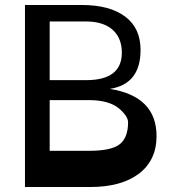

<svg xmlns="http://www.w3.org/2000/svg" viewBox="-20 -749 727 769"><path d="M342 0H80V-729H308Q420 -729 482 -682Q543 -636 543 -549Q543 -412 420 -393Q607 -363 607 -204Q607 -107 536 -53Q465 0 342 0ZM325 -663H179V-428H325Q468 -428 468 -538Q468 -595 433 -628Q395 -663 325 -663ZM337 -348H179V-145H337Q420 -145 455 -168Q493 -194 493 -259Q493 -284 455 -316Q414 -348 337 -348Z"/></svg>

Font: OpenDyslexic
Style: Regular
Weight: 400
Designer: Abbie Gonzalez
Version: Version 0.920;hotconv 1.0.109;makeotfexe 2.5.65596